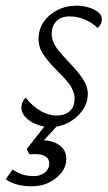

<svg xmlns="http://www.w3.org/2000/svg" viewBox="-77 -443 384 681"><path d="M103.5 7.8Q77.1 7.8 53.2 -1.5Q29.3 -10.7 14.2 -26.4Q-1 -42 -1 -60.5Q-1 -71.3 2.9 -80.1Q6.8 -88.9 13.7 -96.7Q39.1 -65.4 67.4 -49.3Q95.7 -33.2 123 -33.2Q152.3 -33.2 169.9 -48.3Q187.5 -63.5 187.5 -93.8Q187.5 -111.3 177.2 -131.3Q167 -151.4 138.7 -178.7Q104.5 -212.9 87.4 -234.9Q70.3 -256.8 64.9 -272.9Q59.6 -289.1 59.6 -304.7Q59.6 -337.9 77.1 -364.3Q94.7 -390.6 125.5 -406.7Q156.2 -422.9 195.3 -422.9Q215.8 -422.9 236.3 -417Q256.8 -411.1 270.5 -400.4Q284.2 -389.6 284.2 -375Q284.2 -365.2 280.8 -358.4Q277.3 -351.6 269.5 -343.8Q249 -363.3 223.1 -374Q197.3 -384.8 169.9 -384.8Q139.6 -384.8 123 -367.7Q106.4 -350.6 106.4 -322.3Q106.4 -310.5 110.8 -297.4Q115.2 -284.2 127 -268.6Q138.7 -252.9 158.2 -232.4Q190.4 -199.2 206.5 -177.7Q222.7 -156.2 228.5 -141.1Q234.4 -126 234.4 -109.4Q234.4 -78.1 215.3 -51.3Q196.3 -24.4 166 -8.3Q135.7 7.8 103.5 7.8ZM37.1 217.8Q-23.4 217.8 -56.6 192.4L-32.2 158.2Q-15.6 169.9 2.4 175.8Q20.5 181.6 42 181.6Q67.4 181.6 82.5 168.9Q97.7 156.2 97.7 136.7Q97.7 120.1 84.5 111.8Q71.3 103.5 45.9 103.5Q32.2 103.5 27.3 104.5L17.6 85.9L94.7 -12.7H140.6L50.8 85L63.5 53.7Q107.4 53.7 132.8 71.3Q158.2 88.9 158.2 120.1Q158.2 146.5 141.6 168.5Q125 190.4 97.7 204.1Q70.3 217.8 37.1 217.8Z"/></svg>

Font: Crimson Pro ExtraLight
Style: Italic
Weight: 250
Italic angle: -12°
Designer: Jacques Le Bailly
Foundry: Baron von Fonthausen
Version: Version 1.003